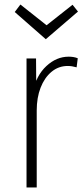

<svg xmlns="http://www.w3.org/2000/svg" viewBox="-20 -827 364 847"><path d="M97 0V-569H139L140 -423H125Q140 -494 184.5 -535.5Q229 -577 283 -577Q293 -577 303 -575.5Q313 -574 323 -570L318 -530Q297 -536 279 -536Q238 -536 207 -510Q176 -484 159 -440Q142 -396 142 -340V0ZM45 -774 70 -807 190 -712H181L300 -806L324 -776L182 -654Z"/></svg>

Font: Yaldevi ExtraLight
Style: Regular
Weight: 200
Designer: Sol Matas, Rajitha Manaperi, Kosala Senevirathne
Foundry: Mooniak
Version: Version 1.100